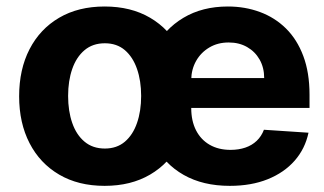

<svg xmlns="http://www.w3.org/2000/svg" viewBox="-20 -573 1017 603"><path d="M308.6 10.7Q225.9 10.7 165.7 -24.7Q105.5 -60 72.8 -123.4Q40.1 -186.8 40.1 -270.6Q40.1 -355.1 72.8 -418.5Q105.5 -481.9 165.7 -517.2Q225.9 -552.6 308.6 -552.6Q391.3 -552.6 451.5 -517.2Q511.7 -481.9 544.4 -418.5Q577.1 -355.1 577.1 -270.6Q577.1 -186.8 544.4 -123.4Q511.7 -60 451.5 -24.7Q391.3 10.7 308.6 10.7ZM309.3 -106.5Q346.9 -106.5 372.2 -128Q397.4 -149.5 410.3 -186.8Q423.3 -224.1 423.3 -271.7Q423.3 -319.2 410.3 -356.5Q397.4 -393.8 372.2 -415.5Q346.9 -437.1 309.3 -437.1Q271.3 -437.1 245.6 -415.5Q219.8 -393.8 206.9 -356.5Q193.9 -319.2 193.9 -271.7Q193.9 -224.1 206.9 -186.8Q219.8 -149.5 245.6 -128Q271.3 -106.5 309.3 -106.5ZM701.7 10.7Q617.5 10.7 557 -23.6Q496.4 -57.9 463.8 -120.9Q431.1 -183.9 431.1 -270.2Q431.1 -354.4 463.8 -418Q496.4 -481.5 555.9 -517Q615.4 -552.6 695.7 -552.6Q749.6 -552.6 796.3 -535.3Q843 -518.1 878 -483.7Q913 -449.2 932.5 -397.2Q952.1 -345.2 952.1 -275.6V-234H491.5V-327.8H809.7Q809.7 -360.4 795.5 -385.7Q781.2 -410.9 756.2 -425.2Q731.2 -439.6 698.2 -439.6Q663.7 -439.6 637.3 -423.8Q610.8 -408 595.9 -381.6Q581 -355.1 580.6 -322.8V-233.7Q580.6 -193.2 595.7 -163.7Q610.8 -134.2 638.5 -118.3Q666.2 -102.3 704.2 -102.3Q729.4 -102.3 750.4 -109.4Q771.3 -116.5 786.2 -130.7Q801.1 -144.9 808.9 -165.5L948.9 -156.2Q938.2 -105.8 905.4 -68.4Q872.5 -30.9 820.8 -10.1Q769.2 10.7 701.7 10.7Z"/></svg>

Font: InterMG
Style: Bold
Weight: 700
Designer: Rasmus Andersson
Foundry: rsms
Version: Version 3.019;December 26, 2023;FontCreator 15.0.0.2955 64-b